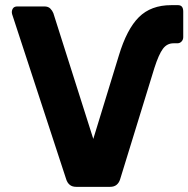

<svg xmlns="http://www.w3.org/2000/svg" viewBox="-20 -725 731 745"><path d="M276 0Q260 0 250.5 -8Q241 -16 237 -29L27 -670Q24 -681 29 -690.5Q34 -700 47 -700H152Q167 -700 175 -692Q183 -684 187 -674L342 -186L441 -509Q472 -612 519 -658.5Q566 -705 644 -705H671Q691 -705 691 -680V-581Q691 -571 684.5 -564Q678 -557 668 -557H653Q628 -557 612 -535.5Q596 -514 579 -461L446 -29Q442 -16 432.5 -8Q423 0 407 0Z"/></svg>

Font: Fz Rubik SemBd
Style: Regular
Weight: 600
Designer: Hubert and Fischer
Foundry: Hubert and Fischer
Version: Vit hóa bi FontZin.com